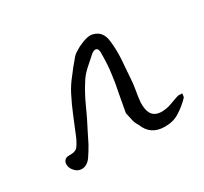

<svg xmlns="http://www.w3.org/2000/svg" viewBox="-88 -535 647 610"><g transform="rotate(-30 235.0 -230.0)"><path d="M296.9 -272.5Q299.8 -292 300.8 -311.5Q301.8 -331.1 301.8 -350.6Q301.8 -364.3 294.9 -367.2Q288.1 -370.1 277.3 -362.3Q259.8 -346.7 241.2 -330.1Q223.6 -314.5 211.9 -294.9Q191.4 -262.7 175.8 -227.5Q160.2 -192.4 142.6 -159.2Q132.8 -138.7 122.1 -118.2Q111.3 -98.6 98.6 -80.1Q84 -60.5 65.4 -60.5Q47.9 -60.5 36.1 -77.1Q29.3 -86.9 29.3 -96.7Q29.3 -101.6 30.3 -105.5Q36.1 -119.1 52.7 -118.2Q73.2 -117.2 82 -127Q89.8 -136.7 97.7 -153.3Q111.3 -186.5 125 -219.7Q138.7 -253.9 155.3 -286.1Q168 -310.5 185.5 -332Q202.1 -354.5 220.7 -376Q228.5 -386.7 241.2 -393.6Q252.9 -401.4 265.6 -406.2Q283.2 -414.1 297.9 -415Q308.6 -415 318.4 -410.2Q341.8 -400.4 345.7 -367.2Q349.6 -335 347.7 -301.8Q345.7 -268.6 342.8 -235.4Q341.8 -213.9 337.9 -192.4Q334 -170.9 332 -150.4Q331.1 -112.3 347.7 -99.6Q365.2 -85.9 402.3 -94.7Q414.1 -98.6 424.8 -102.5Q434.6 -106.4 445.3 -109.4Q449.2 -110.4 453.1 -109.4Q457 -109.4 460.9 -109.4Q460 -105.5 460 -101.6Q460 -97.7 458 -94.7Q438.5 -74.2 415 -59.6Q392.6 -44.9 361.3 -44.9Q335 -44.9 317.4 -56.6Q299.8 -68.4 291 -91.8Q283.2 -103.5 280.3 -117.2Q277.3 -131.8 274.4 -144.5Q280.3 -177.7 286.1 -209Q293 -240.2 296.9 -272.5Z"/></g></svg>

Font: Yuremane_body
Style: Regular
Weight: 400
Version: Version 1.0